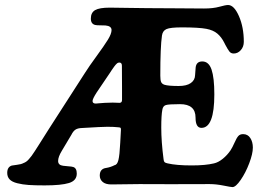

<svg xmlns="http://www.w3.org/2000/svg" viewBox="-20 -741 1064 779"><path d="M545.4 5.9Q523.9 5.9 488.3 6.6Q452.6 7.3 431.6 7.3Q408.2 7.3 396.5 -2.9Q384.8 -13.2 384.8 -28.8Q384.8 -56.2 410.6 -59.6Q428.7 -62.5 444.8 -70.8Q455.6 -72.3 460.4 -91.6Q465.3 -110.8 467.8 -161.1Q470.2 -197.8 470.7 -214.8Q470.7 -221.2 468.8 -222.7Q466.8 -224.1 459.5 -224.6Q442.9 -226.6 415.5 -226.6Q395 -226.6 313.5 -221.7Q294.9 -221.2 285.6 -214.6Q276.4 -208 270 -194.8L231 -129.4Q215.8 -104.5 215.8 -87.9Q215.8 -70.8 236.3 -68.4Q241.2 -67.4 256.3 -66.4Q271.5 -65.4 276.9 -63.5Q291.5 -59.1 291.5 -36.6Q291.5 -8.3 260 1.5Q228.5 11.2 161.1 11.2Q121.6 11.2 96.4 9.5Q71.3 7.8 50 2.4Q28.8 -2.9 19 -13.2Q9.3 -23.4 9.3 -39.6Q9.3 -63.5 27.8 -69.3Q31.2 -70.3 48.6 -72.3Q65.9 -74.2 75.7 -79.6Q81.1 -81.5 86.2 -85Q91.3 -88.4 97.2 -95.2Q103 -102.1 108.2 -108.6Q113.3 -115.2 121.3 -127.9Q129.4 -140.6 136.5 -151.6Q143.6 -162.6 155.8 -182.1Q168 -201.7 178.7 -218.3L323.2 -442.9Q341.3 -471.7 372.1 -513.7Q402.8 -555.7 417.7 -579.8Q432.6 -604 432.6 -619.1Q432.6 -635.3 408.2 -637.7Q401.9 -638.2 387.2 -638.2Q372.6 -638.2 366.7 -639.6Q348.6 -643.6 348.6 -665.5Q348.6 -689.9 366 -700Q383.3 -710 425.3 -710Q441.4 -710 497.8 -709Q554.2 -708 575.7 -708Q606.4 -708 692.4 -707.3Q778.3 -706.5 808.1 -706.5Q844.7 -706.5 870.1 -713.6Q895.5 -720.7 905.3 -720.7Q929.7 -720.7 949.5 -675.5Q969.2 -630.4 969.2 -571.3Q969.2 -551.3 957 -537.6Q944.8 -523.9 928.2 -523.9Q917.5 -523.9 911.1 -531.5Q904.8 -539.1 894 -559.6Q891.6 -564.5 890.1 -567.4Q878.4 -590.8 861.8 -604.7Q845.2 -618.7 817.4 -624Q786.6 -629.9 717.8 -629.9Q670.9 -629.9 655.5 -623Q640.1 -616.2 637.2 -597.2Q630.4 -551.3 630.4 -434.1Q630.4 -416 633.8 -408.2Q637.2 -400.4 647.5 -397Q663.6 -392.1 705.1 -392.1Q737.3 -392.1 754.2 -404.1Q771 -416 771.5 -436Q773.4 -464.8 773.9 -467.8Q776.9 -491.7 800.8 -491.7Q827.1 -491.7 838.4 -458.5Q849.6 -425.3 849.6 -357.9Q849.6 -222.2 797.4 -222.2Q773.4 -222.2 773.4 -263.7Q773.4 -318.4 710.4 -318.4Q664.6 -318.4 652.8 -314.7Q641.1 -311 638.7 -295.9Q634.3 -273.9 634.3 -223.1Q634.3 -166.5 643.6 -95.2Q644.5 -86.4 647.5 -83.3Q650.4 -80.1 660.2 -78.1Q695.8 -69.8 757.8 -69.8Q813.5 -69.8 848.1 -78.1Q865.7 -82 883.8 -96.7Q901.9 -111.3 915.5 -131.3Q922.9 -142.6 931.4 -161.9Q939.9 -181.2 946.8 -189Q953.6 -196.8 966.3 -196.8Q985.4 -196.8 995.6 -180.9Q1005.9 -165 1005.9 -142.1Q1005.9 -117.2 991.2 -78.6Q976.6 -40 956.5 -11Q936.5 18.1 923.3 18.1Q917 18.1 887 12Q856.9 5.9 830.6 5.9Q799.3 5.9 746.1 6.1Q692.9 6.3 673.8 6.3Q651.9 6.3 609.1 6.1Q566.4 5.9 545.4 5.9ZM475.1 -335.4V-383.3Q475.1 -450.7 474.6 -474.6Q474.6 -487.3 463.9 -487.3Q461.4 -487.3 459 -486.3Q456.5 -485.4 453.9 -482.9Q451.2 -480.5 449 -478Q446.8 -475.6 443.6 -471.2Q440.4 -466.8 438.2 -463.6Q436 -460.4 432.1 -454.8Q428.2 -449.2 426.3 -445.8L372.1 -365.7Q355.5 -339.8 355.5 -331.1Q355.5 -320.8 368.7 -320.8Q370.6 -320.8 379.9 -321.8Q389.2 -322.8 404.8 -323.7Q420.4 -324.7 437 -324.7Q445.3 -324.7 453.6 -324.2Q461.9 -323.7 464.4 -323.7Q475.1 -323.7 475.1 -335.4Z"/></svg>

Font: Cooper*
Style: Bold
Weight: 700
Designer: Owen Earl
Foundry: indestructible type*
Version: Version 0.001